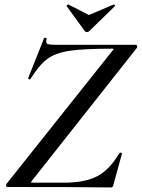

<svg xmlns="http://www.w3.org/2000/svg" viewBox="-20 -822 623 844"><path d="M12 0Q8 0 7 -4.5Q6 -9 8 -13L475 -600Q480 -605 479.5 -606.5Q479 -608 473 -608Q346 -608 284.5 -598.5Q223 -589 187.5 -562.5Q152 -536 114 -475L110 -473Q107 -473 105 -475Q103 -477 104 -479L174 -655Q174 -656 177 -656Q180 -656 183 -654.5Q186 -653 185 -651Q183 -646 183 -639Q183 -630 192.5 -627.5Q202 -625 230 -625H577Q581 -625 582.5 -620Q584 -615 582 -612L120 -27Q116 -22 116.5 -20.5Q117 -19 122 -19H262Q353 -19 407.5 -47.5Q462 -76 504 -148Q506 -151 509 -151Q512 -151 514.5 -149.5Q517 -148 516 -146L478 -8Q478 -5 475 -1.5Q472 2 469 2Q330 0 12 0ZM273 -796Q273 -798 276 -800.5Q279 -803 281 -802L371 -756L479 -802H480Q483 -802 485 -799.5Q487 -797 485 -795L372 -685Q368 -681 362 -681Q357 -681 353 -685L273 -795Z"/></svg>

Font: Cormorant Infant SemiBold
Style: Italic
Weight: 600
Italic angle: -10°
Designer: Christian Thalmann (Catharsis Fonts)
Foundry: Catharsis Fonts
Version: Version 4.000